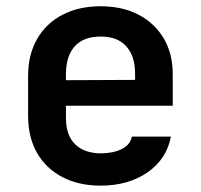

<svg xmlns="http://www.w3.org/2000/svg" viewBox="-20 -580 639 610"><path d="M299.8 9.8Q230.5 9.8 178.7 -17.1Q127 -43.9 98.1 -93.3Q69.8 -142.6 69.3 -210V-339.8Q69.3 -406.7 98.1 -456.5Q126.5 -505.9 178.7 -533.2Q230.5 -560.1 299.8 -560.1Q368.7 -560.1 420.4 -533.2Q471.7 -506.3 500.5 -457.5Q528.8 -409.2 528.8 -344.2V-244.1H189.5V-206.1Q189.5 -149.9 218.8 -121.6Q247.6 -93.3 299.8 -92.8Q338.9 -92.8 366.7 -106.4Q394 -120.1 398.9 -146H522.9Q509.8 -75.2 449.2 -32.7Q387.7 9.8 299.8 9.8ZM189.5 -344.2V-325.2L409.2 -326.2V-345.2Q409.2 -402.3 380.9 -433.1Q353 -463.9 299.8 -463.9Q245.1 -463.9 217.3 -432.6Q189.5 -401.4 189.5 -344.2Z"/></svg>

Font: UDEV Gothic 35
Style: Bold
Weight: 700
Version: v2.1.0; ttfautohint (v1.8.4.7-5d5b-dirty) -l 6 -r 45 -G 200 